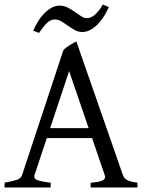

<svg xmlns="http://www.w3.org/2000/svg" viewBox="-20 -825 635 845"><path d="M370.1 -261.2 284.2 -512.2 200.7 -261.2ZM186 -217.3 131.8 -54.2Q127 -39.1 145 -32.2Q163.1 -25.4 203.1 -21V0H0V-21Q33.2 -26.9 52.7 -33.2Q72.3 -39.6 77.1 -54.2L258.8 -604Q270 -616.2 286.6 -626.2Q303.2 -636.2 315.9 -643.1L521 -54.2Q523.4 -47.4 527.8 -42Q532.2 -36.6 539.6 -32.7Q546.9 -28.8 558.1 -25.9Q569.3 -22.9 585 -21V0H378.9V-21Q417 -23.4 431.6 -30.8Q446.3 -38.1 440.9 -54.2L385.3 -217.3ZM459 -793.9Q450.2 -773.9 438 -754.4Q425.8 -734.9 410.9 -719.2Q396 -703.6 378.4 -693.8Q360.8 -684.1 341.8 -684.1Q324.7 -684.1 309.3 -692.6Q293.9 -701.2 279.3 -711.7Q264.6 -722.2 250.2 -730.7Q235.8 -739.3 221.7 -739.3Q202.1 -739.3 186 -723.4Q169.9 -707.5 151.9 -680.2L126 -689.9Q134.8 -710 146.7 -729.7Q158.7 -749.5 173.8 -765.1Q189 -780.8 206.3 -790.5Q223.6 -800.3 242.7 -800.3Q261.2 -800.3 277.8 -791.7Q294.4 -783.2 309.1 -772.7Q323.7 -762.2 336.9 -753.7Q350.1 -745.1 361.8 -745.1Q380.4 -745.1 398.2 -760.7Q416 -776.4 432.6 -805.2Z"/></svg>

Font: Gentium Plus Afr
Style: Regular
Weight: 400
Designer: J. Victor Gaultney, Annie Olsen, Iska Routamaa, Becca Hirsbrunner
Foundry: SIL International
Version: Version 5.000